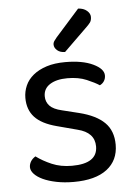

<svg xmlns="http://www.w3.org/2000/svg" viewBox="-51 -727 550 780"><g transform="rotate(-5 223.5 -337.0)"><path d="M401 -123Q401 -59 354 -23Q307 13 218 13Q180 13 148 6.5Q116 0 93.5 -10.5Q71 -21 58.5 -34.5Q46 -48 46 -62Q46 -74 52.5 -85Q59 -96 72 -104Q99 -84 135 -68.5Q171 -53 217 -53Q321 -53 321 -123Q321 -180 252 -197L169 -219Q108 -235 80 -265.5Q52 -296 52 -344Q52 -370 62.5 -394Q73 -418 95 -436Q117 -454 149.5 -464.5Q182 -475 226 -475Q296 -475 339 -454.5Q382 -434 382 -407Q382 -394 375.5 -384Q369 -374 358 -369Q340 -381 307 -395Q274 -409 229 -409Q184 -409 157.5 -392Q131 -375 131 -344Q131 -321 146 -305Q161 -289 196 -281L265 -264Q333 -247 367 -213.5Q401 -180 401 -123ZM297 -687Q319 -686 332.5 -674.5Q346 -663 346 -649Q346 -635 340 -626.5Q334 -618 320 -605L229 -516Q209 -516 197 -526.5Q185 -537 185 -550Q185 -558 190 -565Q195 -572 200 -578Z"/></g></svg>

Font: Baloo Da 2
Style: Regular
Weight: 400
Designer: Noopur Datye, Sulekha Rajkumar and Ek Type
Foundry: Ek Type
Version: Version 1.640;hotconv 1.0.111;makeotfexe 2.5.65597; ttfautoh